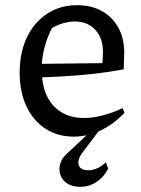

<svg xmlns="http://www.w3.org/2000/svg" viewBox="-20 -519 543 742"><path d="M265 9Q202 9 155 -22Q108 -53 82 -108.5Q56 -164 56 -238Q56 -315 83.5 -373.5Q111 -432 161.5 -465.5Q212 -499 279 -499Q333 -499 374 -476Q415 -453 437.5 -412Q460 -371 460 -316L458 -251Q398 -240 344.5 -234Q291 -228 234 -224.5Q177 -221 109 -219V-272L376 -275L378 -318Q378 -372 348 -404Q318 -436 269 -436Q248 -436 225 -429.5Q202 -423 181 -411Q162 -374 151.5 -333.5Q141 -293 141 -253Q141 -161 185 -112Q229 -63 305 -63Q371 -63 454 -101L461 -83Q418 -38 368 -14.5Q318 9 265 9ZM290 203Q259 203 239 189.5Q219 176 212.5 154.5Q206 133 214 110Q222 87 247 67L344 -24H370L300 69Q278 97 284 118Q290 139 321 139Q339 139 356.5 131Q374 123 389 108L398 133Q381 166 352.5 184.5Q324 203 290 203Z"/></svg>

Font: Piazzolla Thin Medium
Style: Regular
Weight: 500
Version: Version 2.005